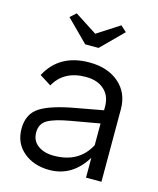

<svg xmlns="http://www.w3.org/2000/svg" viewBox="-113 -824 754 914"><g transform="rotate(15 264.0 -367.0)"><path d="M396 -350Q396 -402 363 -432.5Q330 -463 272 -463Q164 -463 118 -380L61 -416Q123 -534 271 -534Q361 -534 416.5 -486Q472 -438 472 -357V0H396V-98Q330 10 217 10Q140 10 89.5 -32.5Q39 -75 39 -146Q39 -219 92 -253Q145 -287 265 -308L396 -332ZM111 -147Q111 -106 141.5 -83.5Q172 -61 220 -61Q344 -61 396 -160V-267L254 -242Q179 -229 145 -209.5Q111 -190 111 -147ZM122 -718 151 -744 261 -673 371 -744 400 -718 294 -612H228Z"/></g></svg>

Font: Easer Grotesk Light
Style: Regular
Weight: 300
Designer: Boardeaser, Bonnie Shaver-Troup, Thomas Jockin
Foundry: Lexend
Version: Version 1.008;Glyphs 3.1.2 (3151)